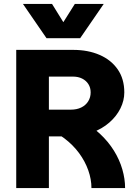

<svg xmlns="http://www.w3.org/2000/svg" viewBox="-20 -950 690 970"><path d="M181 -261V-396H338Q368 -396 390.5 -407Q413 -418 425.5 -438Q438 -458 438 -483Q438 -507 426.5 -525Q415 -543 395 -553Q375 -563 349 -563H181V-698H349Q425 -698 483.5 -672.5Q542 -647 575 -599Q608 -551 608 -483Q608 -442 588.5 -402.5Q569 -363 532.5 -331Q496 -299 444.5 -280Q393 -261 328 -261ZM62 0V-698H227V0ZM442 0Q442 -44 426 -89.5Q410 -135 379.5 -176.5Q349 -218 304 -252Q259 -286 200 -307L383 -344Q441 -315 484 -275Q527 -235 555.5 -189Q584 -143 598 -94.5Q612 -46 612 0ZM96 -930H243L300 -838L358 -930H504L385 -757H215Z"/></svg>

Font: Azeret Mono
Style: Bold
Weight: 700
Designer: Martin Vácha
Foundry: Displaay
Version: Version 1.002